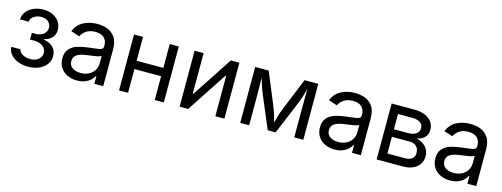

<svg xmlns="http://www.w3.org/2000/svg" viewBox="-18 -1176 4731 1810"><g transform="rotate(15 2348.0 -270.5)"><path d="M45.9 -134.3H135.7Q136.7 -116.2 152.1 -101.1Q167.5 -85.9 192.4 -77.1Q217.3 -68.4 246.1 -68.4Q277.8 -68.4 303 -79.8Q328.1 -91.3 342.3 -111.3Q356.4 -131.3 356.4 -156.2Q356.4 -182.6 341.6 -203.1Q326.7 -223.6 298.8 -234.9Q271 -246.1 233.9 -246.1H198.2V-311.5H233.9Q264.6 -311.5 289.1 -322.3Q313.5 -333 327.6 -352.3Q341.8 -371.6 341.8 -397Q341.8 -421.4 330.1 -440.2Q318.4 -459 297.1 -469.5Q275.9 -480 248.5 -480Q221.2 -480 197.3 -470.5Q173.3 -460.9 158.4 -444.1Q143.6 -427.2 143.1 -405.3H58.1Q59.1 -447.8 85 -481.2Q110.8 -514.6 154.3 -533.2Q197.8 -551.8 249.5 -551.8Q302.7 -551.8 343.3 -531.5Q383.8 -511.2 405.8 -476.8Q427.7 -442.4 427.7 -400.9Q427.7 -369.6 414.1 -345Q400.4 -320.3 376.7 -304.7Q353 -289.1 323.2 -283.2V-279.3Q384.8 -269.5 417 -235.6Q449.2 -201.7 449.2 -150.4Q449.2 -105.5 423.1 -69.8Q397 -34.2 350.6 -13.9Q304.2 6.3 246.1 6.3Q191.4 6.3 146.2 -11.2Q101.1 -28.8 74 -60.8Q46.9 -92.8 45.9 -134.3Z M538.1 -155.3Q538.1 -213.4 568.1 -246.6Q598.1 -279.8 642.6 -293.9Q687 -308.1 750.5 -315.9L793 -320.8Q833.5 -325.2 852.1 -328.9Q870.6 -332.5 880.6 -340.8Q890.6 -349.1 890.6 -365.7V-368.7Q890.6 -419.9 861.6 -447.8Q832.5 -475.6 776.4 -475.6Q722.2 -475.6 687.7 -452.1Q653.3 -428.7 638.2 -395.5L553.7 -423.3Q583 -492.2 642.6 -522.5Q702.1 -552.7 773.9 -552.7Q821.3 -552.7 866.7 -538.3Q912.1 -523.9 945.3 -481Q978.5 -438 978.5 -359.9V0H892.1V-74.2H886.2Q876 -52.7 854.7 -33Q833.5 -13.2 800.5 -0.2Q767.6 12.7 724.1 12.7Q671.9 12.7 629.4 -7.1Q586.9 -26.9 562.5 -64.9Q538.1 -103 538.1 -155.3ZM890.6 -197.3V-272.9Q881.8 -263.2 845.5 -256.3Q809.1 -249.5 760.3 -243.7L746.6 -241.7Q690.9 -234.4 658.7 -214.1Q626.5 -193.8 626.5 -150.9Q626.5 -109.4 657.5 -87.2Q688.5 -64.9 739.3 -64.9Q785.6 -64.9 820.1 -83.5Q854.5 -102.1 872.6 -132.6Q890.6 -163.1 890.6 -197.3Z M1502 -231.9H1199.7V-313H1502ZM1220.7 0H1132.8V-545.9H1220.7ZM1569.8 0H1481.4V-545.9H1569.8Z M2072.8 0V-393.6H2066.4L1807.6 0H1724.1V-545.9H1812V-150.9H1818.4L2078.1 -545.9H2161.1V0Z M2315.4 -545.9H2447.3L2571.8 -244.1Q2592.8 -192.9 2605.2 -151.6Q2617.7 -110.4 2630.9 -55.7H2616.2Q2628.9 -109.9 2641.1 -151.4Q2653.3 -192.9 2674.3 -244.1L2797.4 -545.9H2931.2V0H2842.8V-285.2Q2842.8 -320.8 2843.8 -394Q2844.7 -472.2 2845.7 -512.2H2855.5Q2837.9 -443.4 2822 -395.3Q2806.2 -347.2 2780.3 -285.2L2661.1 0H2584L2463.4 -285.2Q2437.5 -346.7 2421.4 -395.3Q2405.3 -443.8 2387.7 -512.2H2399.4L2401.4 -410.6Q2402.8 -348.6 2402.8 -285.2V0H2315.4Z M3052.2 -155.3Q3052.2 -213.4 3082.3 -246.6Q3112.3 -279.8 3156.7 -293.9Q3201.2 -308.1 3264.6 -315.9L3307.1 -320.8Q3347.7 -325.2 3366.2 -328.9Q3384.8 -332.5 3394.8 -340.8Q3404.8 -349.1 3404.8 -365.7V-368.7Q3404.8 -419.9 3375.7 -447.8Q3346.7 -475.6 3290.5 -475.6Q3236.3 -475.6 3201.9 -452.1Q3167.5 -428.7 3152.3 -395.5L3067.9 -423.3Q3097.2 -492.2 3156.7 -522.5Q3216.3 -552.7 3288.1 -552.7Q3335.4 -552.7 3380.9 -538.3Q3426.3 -523.9 3459.5 -481Q3492.7 -438 3492.7 -359.9V0H3406.2V-74.2H3400.4Q3390.1 -52.7 3368.9 -33Q3347.7 -13.2 3314.7 -0.2Q3281.7 12.7 3238.3 12.7Q3186 12.7 3143.6 -7.1Q3101.1 -26.9 3076.7 -64.9Q3052.2 -103 3052.2 -155.3ZM3404.8 -197.3V-272.9Q3396 -263.2 3359.6 -256.3Q3323.2 -249.5 3274.4 -243.7L3260.7 -241.7Q3205.1 -234.4 3172.9 -214.1Q3140.6 -193.8 3140.6 -150.9Q3140.6 -109.4 3171.6 -87.2Q3202.6 -64.9 3253.4 -64.9Q3299.8 -64.9 3334.2 -83.5Q3368.7 -102.1 3386.7 -132.6Q3404.8 -163.1 3404.8 -197.3Z M3647 -545.9H3870.1Q3928.7 -545.9 3972.4 -527.8Q4016.1 -509.8 4040 -476.8Q4064 -443.8 4064 -400.4Q4064 -354 4035.9 -325.7Q4007.8 -297.4 3957.5 -287.1Q3990.7 -282.2 4019.8 -264.6Q4048.8 -247.1 4066.9 -216.8Q4085 -186.5 4085 -146.5Q4085 -104 4063.2 -70.8Q4041.5 -37.6 4000.7 -18.8Q3960 0 3904.8 0H3647ZM3994.6 -154.3Q3994.6 -195.8 3970.7 -219.5Q3946.8 -243.2 3904.8 -243.2H3730.5V-80.1H3904.8Q3946.8 -80.1 3970.7 -99.9Q3994.6 -119.6 3994.6 -154.3ZM3975.6 -393.1Q3975.6 -427.2 3947.5 -446.5Q3919.4 -465.8 3870.1 -465.8H3730.5V-316.9H3870.6Q3919.4 -316.9 3947.5 -337.4Q3975.6 -357.9 3975.6 -393.1Z M4178.7 -155.3Q4178.7 -213.4 4208.7 -246.6Q4238.8 -279.8 4283.2 -293.9Q4327.6 -308.1 4391.1 -315.9L4433.6 -320.8Q4474.1 -325.2 4492.7 -328.9Q4511.2 -332.5 4521.2 -340.8Q4531.2 -349.1 4531.2 -365.7V-368.7Q4531.2 -419.9 4502.2 -447.8Q4473.1 -475.6 4417 -475.6Q4362.8 -475.6 4328.4 -452.1Q4293.9 -428.7 4278.8 -395.5L4194.3 -423.3Q4223.6 -492.2 4283.2 -522.5Q4342.8 -552.7 4414.6 -552.7Q4461.9 -552.7 4507.3 -538.3Q4552.7 -523.9 4585.9 -481Q4619.1 -438 4619.1 -359.9V0H4532.7V-74.2H4526.9Q4516.6 -52.7 4495.4 -33Q4474.1 -13.2 4441.2 -0.2Q4408.2 12.7 4364.7 12.7Q4312.5 12.7 4270 -7.1Q4227.5 -26.9 4203.1 -64.9Q4178.7 -103 4178.7 -155.3ZM4531.2 -197.3V-272.9Q4522.5 -263.2 4486.1 -256.3Q4449.7 -249.5 4400.9 -243.7L4387.2 -241.7Q4331.5 -234.4 4299.3 -214.1Q4267.1 -193.8 4267.1 -150.9Q4267.1 -109.4 4298.1 -87.2Q4329.1 -64.9 4379.9 -64.9Q4426.3 -64.9 4460.7 -83.5Q4495.1 -102.1 4513.2 -132.6Q4531.2 -163.1 4531.2 -197.3Z"/></g></svg>

Font: Inter RS Variable
Style: Regular
Weight: 400
Designer: Rasmus Andersson (customised by Maria Ramos and Noel Pretorius)
Foundry: rsms
Version: Version 3.001;Glyphs 3.2.3 (3260)